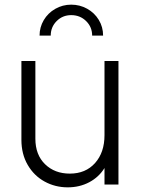

<svg xmlns="http://www.w3.org/2000/svg" viewBox="-20 -793 612 825"><path d="M72 -192V-531H132V-197Q132 -128 173.5 -87.5Q215 -47 280 -47Q348 -47 388.5 -92.5Q429 -138 429 -212V-531H489V0H429V-71Q405 -32 363.5 -10Q322 12 271 12Q217 12 171.5 -13Q126 -38 99 -84.5Q72 -131 72 -192ZM286 -773Q323 -773 354.5 -755.5Q386 -738 404.5 -707.5Q423 -677 423 -640H376Q376 -677 350 -702.5Q324 -728 286 -728Q249 -728 223.5 -702.5Q198 -677 198 -640H150Q150 -676 168 -706.5Q186 -737 217.5 -755Q249 -773 286 -773Z"/></svg>

Font: Eudoxus Sans Light
Style: Regular
Weight: 300
Designer: Stijn de Vries
Foundry: tokotype
Version: Version 2.005